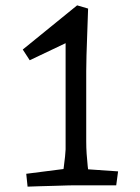

<svg xmlns="http://www.w3.org/2000/svg" viewBox="-20 -692 521 717"><path d="M83 5 78 -43 250 -65 212 -26Q215 -44 218 -66.5Q221 -89 223 -108Q225 -127 225 -134V-561L255 -545L91 -467L65 -507L268 -672L309 -660Q308 -621 306 -573.5Q304 -526 303 -485.5Q302 -445 302 -426V-164Q302 -141 303.5 -118Q305 -95 307.5 -72Q310 -49 313 -26L276 -62L421 -52L414 0H257Q252 0 231 0.5Q210 1 182 2Q154 3 127 3.5Q100 4 83 5Z"/></svg>

Font: Andada Pro
Style: Regular
Weight: 400
Designer: Carolina Giovagnoli
Foundry: Huerta Tipografica
Version: Version 3.003